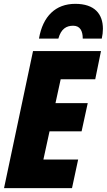

<svg xmlns="http://www.w3.org/2000/svg" viewBox="-20 -980 556 1000"><path d="M183 -779H284C298 -830 326 -846 361 -846C397 -846 411 -819 411 -779H510C514 -796 516 -814 516 -830C516 -907 473 -960 372 -960C270 -960 203 -896 183 -779ZM1 0H355L387 -149H206L238 -296H405L437 -443H269L296 -567H476L506 -714H152Z"/></svg>

Font: Noto Sans Condensed Black
Style: Italic
Weight: 900
Width: 3
Italic angle: -12°
Designer: Monotype Design Team
Foundry: Monotype Imaging Inc.
Version: Version 2.013